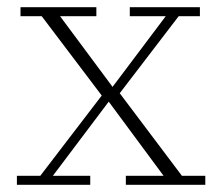

<svg xmlns="http://www.w3.org/2000/svg" viewBox="-20 -514 615 534"><path d="M27 0V-25H92L275 -264H306L486 -25H551V0H330V-25H435L273 -244H292L127 -25H231V0ZM270 -239 96 -469H37V-494H248V-469H147L303 -259H283L441 -469H341V-494H536V-469H477L301 -239Z"/></svg>

Font: Montagu Slab 144pt ExtraLight
Style: Regular
Weight: 250
Version: Version 1.000